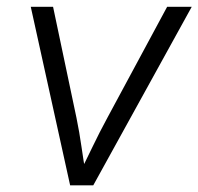

<svg xmlns="http://www.w3.org/2000/svg" viewBox="-20 -556 595 576"><path d="M190.4 0 72.3 -535.6H139.2L209.5 -202.1Q218.3 -159.2 224.4 -116.2Q230.5 -73.2 237.8 -31.7H216.3Q237.3 -73.2 257.8 -116Q278.3 -158.7 301.8 -202.1L481.4 -535.6H555.2L259.8 0Z"/></svg>

Font: Inter 20pt Light
Style: Italic
Weight: 300
Italic angle: -9.3988°
Version: Version 4.001;git-66647c0bb